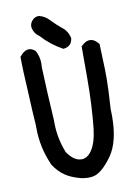

<svg xmlns="http://www.w3.org/2000/svg" viewBox="-92 -873 684 954"><g transform="rotate(-10 250.0 -396.0)"><path d="M126 -768.6Q126 -786.1 140.6 -800.8Q153.3 -813.5 171.9 -813.5H172.9Q204.1 -805.7 225.6 -781.2Q248 -757.8 271.5 -738.3Q303.7 -715.8 311.5 -676.8Q306.6 -636.7 266.6 -631.8H263.7Q203.1 -665 158.2 -714.8Q130.9 -733.4 126 -765.6Q126 -766.6 126 -768.6ZM448.2 -539.1Q450.2 -502 450.2 -449.7Q450.2 -397.5 443.4 -295.9Q444.3 -278.3 444.3 -261.7Q444.3 -132.8 397.5 -65.4Q343.8 10.7 298.8 18.6Q288.1 20.5 282.2 20.5Q276.4 20.5 270 20.5Q263.7 20.5 250 18.6Q222.7 13.7 190.9 0Q159.2 -13.7 133.8 -39.1Q117.2 -55.7 104.5 -76.2Q104.5 -76.2 104.5 -77.1Q63.5 -168.9 63.5 -267.6Q63.5 -274.4 63.5 -281.2Q58.6 -350.6 55.7 -418.5Q52.7 -486.3 48.8 -555.7L46.9 -628.9Q55.7 -637.7 59.6 -642.6L60.5 -643.6Q77.1 -659.2 94.7 -659.2Q110.4 -659.2 127 -644.5Q143.6 -614.3 143.6 -578.1Q143.6 -569.3 142.6 -560.5L148.4 -426.8L156.2 -290Q156.2 -285.2 156.2 -280.3Q156.2 -199.2 186.5 -124Q219.7 -75.2 258.8 -75.2Q286.1 -75.2 307.6 -104.5Q334 -140.6 342.8 -212.9Q355.5 -332 355.5 -467.8Q355.5 -485.4 355.5 -503.9V-627.9L369.1 -639.6Q384.8 -651.4 400.9 -651.4Q417 -651.4 432.6 -637.7Q437.5 -631.8 445.3 -624Q447.3 -579.1 448.2 -539.1Z"/></g></svg>

Font: JasonHandwriting2
Style: SemiBold
Weight: 600
Version: Version 1.04.7